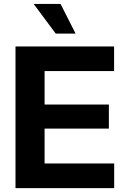

<svg xmlns="http://www.w3.org/2000/svg" viewBox="-20 -966 647 986"><path d="M59.6 0V-727.5H565.9V-601.1H209V-429.2H539.1V-305.7H209V-126.5H566.4V0ZM266.1 -793.5 152.8 -945.8H291L368.2 -793.5Z"/></svg>

Font: Inter 24pt
Style: Bold
Weight: 700
Designer: Rasmus Andersson
Foundry: rsms
Version: Version 4.001;git-66647c0bb